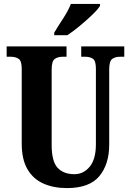

<svg xmlns="http://www.w3.org/2000/svg" viewBox="-20 -951 669 981"><path d="M322 10Q254 10 202 -13Q150 -36 120.5 -86Q91 -136 91 -218V-600Q91 -640 75 -650.5Q59 -661 36 -661H14V-714H320V-661H299Q276 -661 260 -650Q244 -639 244 -596V-210Q244 -126 274.5 -93.5Q305 -61 360 -61Q407 -61 438.5 -99.5Q470 -138 470 -214V-600Q470 -640 455 -650.5Q440 -661 416 -661H395V-714H615V-661H593Q569 -661 553.5 -650Q538 -639 538 -596V-212Q538 -112 487.5 -51Q437 10 322 10ZM257 -784Q276 -816 302.5 -856.5Q329 -897 342 -931H491V-921Q481 -904 452 -876Q423 -848 388 -819Q353 -790 324 -771H257Z"/></svg>

Font: Noto Serif Khmer ExtraCondensed ExtraBold
Style: Regular
Weight: 800
Width: 2
Designer: Danh Hong and the Monotype Design Team
Foundry: Monotype Imaging Inc.
Version: Version 2.004; ttfautohint (v1.8.4.7-5d5b)